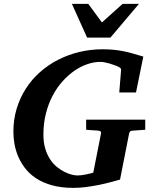

<svg xmlns="http://www.w3.org/2000/svg" viewBox="-20 -937 770 974"><path d="M648.9 -273.9Q642.1 -272.9 639.4 -269.3Q636.7 -265.6 634.8 -258.8L588.9 -25.9Q567.9 -20 540.5 -12.7Q513.2 -5.4 481.9 1Q450.7 7.3 417.7 11.7Q384.8 16.1 353 16.1Q289.1 16.1 241.7 2.4Q194.3 -11.2 160.6 -34.2Q127 -57.1 105 -86.7Q83 -116.2 70.3 -147.9Q57.6 -179.7 52.7 -211.2Q47.9 -242.7 47.9 -269Q47.9 -331.1 64.7 -386.2Q81.5 -441.4 111.6 -488Q141.6 -534.7 183.3 -571.5Q225.1 -608.4 275.4 -634Q325.7 -659.7 382.8 -673.3Q439.9 -687 500 -687Q528.3 -687 553 -684.8Q577.6 -682.6 601.8 -678Q626 -673.3 651.4 -666.3Q676.8 -659.2 707 -649.9L669.9 -467.8H585L594.2 -581.1Q595.2 -589.8 586.7 -595Q578.1 -600.1 567.9 -604Q563 -605.5 554.4 -608.6Q545.9 -611.8 534.9 -615Q523.9 -618.2 511.7 -620.6Q499.5 -623 487.8 -623Q457 -623 423.8 -611.8Q390.6 -600.6 358.6 -578.9Q326.7 -557.1 297.9 -525.1Q269 -493.2 247.3 -452.1Q225.6 -411.1 212.9 -361.3Q200.2 -311.5 200.2 -253.9Q200.2 -213.4 209.7 -182.4Q219.2 -151.4 234.6 -128.2Q250 -105 269.3 -89.6Q288.6 -74.2 307.9 -64.7Q327.1 -55.2 344.2 -51Q361.3 -46.9 373 -46.9Q382.8 -46.9 394 -48.3Q405.3 -49.8 416 -52Q426.8 -54.2 436.5 -56.6Q446.3 -59.1 453.1 -61L492.2 -258.8Q493.7 -268.1 489.3 -271Q484.9 -273.9 473.1 -274.9Q464.4 -274.9 455.1 -275.9Q446.8 -276.4 436.8 -277.1Q426.8 -277.8 417 -278.8V-330.1H716.8V-278.8ZM540 -746.1H421.9L344.7 -917.5H427.7L497.1 -823.2L602.1 -917.5H685.1Z"/></svg>

Font: Charis SIL Viet
Style: Bold Italic
Weight: 700
Italic angle: -11°
Foundry: SIL International
Version: Version 5.000